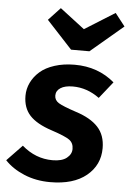

<svg xmlns="http://www.w3.org/2000/svg" viewBox="-71 -848 614 906"><g transform="rotate(5 236.5 -395.0)"><path d="M439.9 -806.2 486.8 -746.1 332 -615.2H245.1L124 -746.1L180.2 -806.2L296.9 -716.8ZM269 -545.9Q379.9 -545.9 458 -479L395 -399.9Q336.4 -442.9 269 -442.9Q231.4 -442.9 210.7 -429.4Q189.9 -416 189.9 -393.1Q189.9 -371.1 210.4 -358.4Q231 -345.7 293 -325.2Q363.8 -302.7 398.9 -264.6Q434.1 -226.6 434.1 -165Q434.1 -85 372.6 -34.4Q311 16.1 201.2 16.1Q133.8 16.1 77.6 -7.3Q21.5 -30.8 -14.2 -68.8L58.1 -144Q122.6 -87.9 203.1 -87.9Q247.6 -87.9 270.3 -106Q293 -124 293 -148.9Q293 -177.2 272.7 -191.9Q252.4 -206.5 187 -228Q115.2 -251.5 82.5 -287.1Q49.8 -322.8 49.8 -379.9Q49.8 -412.6 64 -442.1Q78.1 -471.7 104.7 -495.1Q131.3 -518.6 173.8 -532.2Q216.3 -545.9 269 -545.9Z"/></g></svg>

Font: FiraGO SemiBold
Style: Italic
Weight: 600
Italic angle: -8°
Designer: bBox Type GmbH
Foundry: bBox Type GmbH
Version: Version 1.001;PS 001.001;hotconv 1.0.88;makeotf.lib2.5.64775